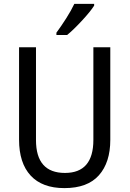

<svg xmlns="http://www.w3.org/2000/svg" viewBox="-20 -957 667 987"><path d="M362 -937Q346 -903 320.5 -863Q295 -823 270 -789V-777H325Q358 -804 401.5 -851Q445 -898 464 -928V-937ZM460 -714V-238Q460 -68 314 -68Q165 -68 165 -237V-714H78V-239Q78 -119 137.5 -54.5Q197 10 311 10Q430 10 488.5 -56Q547 -122 547 -238V-714Z"/></svg>

Font: Noto Sans UI SemiCondensed
Style: Regular
Weight: 400
Width: 4
Designer: Monotype Design Team
Foundry: Monotype Imaging Inc.
Version: 1.001